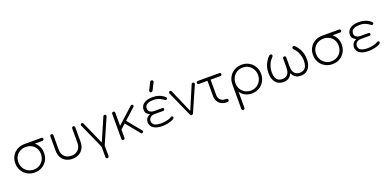

<svg xmlns="http://www.w3.org/2000/svg" viewBox="4 -2058 7114 3503"><g transform="rotate(-20 3561.5 -306.5)"><path d="M340 6Q260 6 196.5 -30.5Q133 -67 96.5 -130.5Q60 -194 60 -273Q60 -353 96.5 -415Q133 -477 196.5 -512Q260 -547 340 -547Q420 -547 483 -512Q546 -477 582.5 -415Q619 -353 619 -273Q619 -194 582.5 -130.5Q546 -67 483 -30.5Q420 6 340 6ZM340 -50Q403 -50 452.5 -79.5Q502 -109 530.5 -159.5Q559 -210 559 -274Q559 -337 530.5 -385.5Q502 -434 452.5 -461.5Q403 -489 340 -489Q278 -489 228 -461.5Q178 -434 149 -385.5Q120 -337 120 -273Q120 -210 149 -159.5Q178 -109 228 -79.5Q278 -50 340 -50ZM337 -489Q325 -489 317.5 -497.5Q310 -506 310 -518Q310 -530 317.5 -538.5Q325 -547 337 -547H668Q680 -547 687.5 -538.5Q695 -530 695 -518Q695 -506 687.5 -497.5Q680 -489 668 -489Z M1072 7Q1004 7 949 -21.5Q894 -50 862 -104.5Q830 -159 830 -236V-517Q830 -530 838.5 -538.5Q847 -547 860 -547Q873 -547 881.5 -538.5Q890 -530 890 -517V-242Q890 -179 914 -137Q938 -95 979.5 -74Q1021 -53 1072 -53Q1124 -53 1165 -74Q1206 -95 1230 -137Q1254 -179 1254 -242V-517Q1254 -530 1262.5 -538.5Q1271 -547 1284 -547Q1297 -547 1305.5 -538.5Q1314 -530 1314 -517V-236Q1314 -159 1282 -104.5Q1250 -50 1195.5 -21.5Q1141 7 1072 7Z M1672 1Q1653 1 1644 -20L1426 -508Q1422 -519 1426 -529.5Q1430 -540 1441 -545Q1452 -550 1462.5 -546Q1473 -542 1478 -531L1692 -47H1655L1865 -532Q1870 -543 1881.5 -547Q1893 -551 1904 -546Q1915 -541 1919.5 -530.5Q1924 -520 1919 -509L1704 -20Q1694 1 1672 1ZM1674 214Q1661 214 1652.5 205.5Q1644 197 1644 184V-39Q1644 -53 1652.5 -61Q1661 -69 1674 -69Q1688 -69 1696 -61Q1704 -53 1704 -39V184Q1704 197 1696 205.5Q1688 214 1674 214Z M2071 -171 2035 -211 2401 -544Q2411 -552 2420.5 -552Q2430 -552 2439 -542Q2448 -532 2448 -522Q2448 -512 2438 -504ZM2061 0Q2048 0 2039.5 -8.5Q2031 -17 2031 -30V-517Q2031 -531 2039.5 -539Q2048 -547 2061 -547Q2075 -547 2083 -539Q2091 -531 2091 -517V-30Q2091 -17 2083 -8.5Q2075 0 2061 0ZM2440 -5Q2430 4 2419.5 2.5Q2409 1 2401 -9L2164 -299L2207 -334L2444 -44Q2452 -34 2451.5 -24Q2451 -14 2440 -5Z M2822 6Q2733 6 2681 -17Q2629 -40 2607 -75.5Q2585 -111 2585 -149Q2585 -188 2606 -221.5Q2627 -255 2679 -276Q2639 -294 2616.5 -318.5Q2594 -343 2594 -393Q2594 -434 2618 -470.5Q2642 -507 2692.5 -529.5Q2743 -552 2822 -552Q2883 -552 2927 -539.5Q2971 -527 3002 -508.5Q3033 -490 3054 -471Q3060 -466 3064 -459.5Q3068 -453 3068 -446Q3068 -434 3059 -426.5Q3050 -419 3040 -419Q3033 -419 3027 -422Q3021 -425 3013 -431Q2982 -456 2934.5 -477Q2887 -498 2822 -498Q2758 -498 2721.5 -483Q2685 -468 2670 -444Q2655 -420 2655 -393Q2655 -346 2690 -324.5Q2725 -303 2774 -303H2923Q2936 -303 2944 -296.5Q2952 -290 2952 -276Q2952 -264 2944.5 -256.5Q2937 -249 2924 -249H2764Q2700 -249 2671.5 -220Q2643 -191 2643 -156Q2643 -100 2686 -74Q2729 -48 2822 -48Q2843 -48 2877 -52.5Q2911 -57 2946 -66Q2981 -75 3003 -89Q3013 -95 3019 -98.5Q3025 -102 3032 -102Q3043 -102 3051 -94.5Q3059 -87 3059 -74Q3059 -67 3055.5 -62.5Q3052 -58 3047 -53Q3030 -38 2993.5 -24.5Q2957 -11 2912 -2.5Q2867 6 2822 6ZM2839 -644Q2823 -644 2815.5 -653.5Q2808 -663 2808 -671Q2808 -676 2809 -680Q2810 -684 2811 -688L2880 -825Q2886 -837 2893.5 -842Q2901 -847 2910 -847Q2927 -847 2934 -837.5Q2941 -828 2941 -820Q2941 -816 2940.5 -811.5Q2940 -807 2938 -803L2869 -666Q2863 -654 2855.5 -649Q2848 -644 2839 -644Z M3386 1Q3367 1 3358 -20L3140 -508Q3136 -519 3140 -529.5Q3144 -540 3155 -545Q3166 -550 3176.5 -546Q3187 -542 3192 -531L3406 -37H3369L3579 -532Q3584 -543 3595.5 -547Q3607 -551 3618 -546Q3629 -541 3633.5 -530.5Q3638 -520 3633 -509L3418 -20Q3408 1 3386 1Z M4059 0Q4004 -1 3961 -25.5Q3918 -50 3894 -93.5Q3870 -137 3870 -192V-489H3702Q3690 -489 3682.5 -497.5Q3675 -506 3675 -518Q3675 -530 3682.5 -538.5Q3690 -547 3702 -547H4123Q4135 -547 4142.5 -538.5Q4150 -530 4150 -518Q4150 -506 4142.5 -497.5Q4135 -489 4123 -489H3931V-192Q3931 -134 3967 -97.5Q4003 -61 4060 -61H4082Q4096 -61 4104.5 -52.5Q4113 -44 4113 -30Q4113 -17 4104.5 -8.5Q4096 0 4082 0Z M4305 234Q4292 234 4283.5 225.5Q4275 217 4275 204V-279Q4277 -358 4313.5 -419.5Q4350 -481 4413 -517Q4476 -553 4554 -553Q4634 -553 4697.5 -516.5Q4761 -480 4797.5 -416.5Q4834 -353 4834 -273Q4834 -194 4797.5 -130.5Q4761 -67 4697.5 -30.5Q4634 6 4554 6Q4482 6 4424.5 -25Q4367 -56 4335 -108V204Q4335 217 4327 225.5Q4319 234 4305 234ZM4554 -50Q4617 -50 4666.5 -79.5Q4716 -109 4745 -159.5Q4774 -210 4774 -273Q4774 -337 4745 -387.5Q4716 -438 4666.5 -467.5Q4617 -497 4554 -497Q4492 -497 4442 -467.5Q4392 -438 4363.5 -387.5Q4335 -337 4335 -273Q4335 -210 4363.5 -159.5Q4392 -109 4442 -79.5Q4492 -50 4554 -50Z M5169 7Q5107 7 5061 -21.5Q5015 -50 4989.5 -105.5Q4964 -161 4964 -241Q4964 -301 4977.5 -349.5Q4991 -398 5011 -434.5Q5031 -471 5050 -495Q5069 -519 5081 -531Q5095 -545 5110.5 -547Q5126 -549 5135 -539Q5141 -533 5143 -524.5Q5145 -516 5140.5 -506Q5136 -496 5124 -484Q5077 -439 5051 -370Q5025 -301 5025 -231Q5025 -176 5039.5 -135.5Q5054 -95 5086 -73Q5118 -51 5169 -51Q5209 -51 5240 -68Q5271 -85 5289 -124Q5307 -163 5307 -228V-398Q5307 -412 5315.5 -420Q5324 -428 5337 -428Q5351 -428 5359 -420Q5367 -412 5367 -398V-228Q5367 -163 5385 -124Q5403 -85 5434.5 -68Q5466 -51 5505 -51Q5557 -51 5588.5 -73Q5620 -95 5634.5 -135.5Q5649 -176 5649 -231Q5649 -301 5623 -370Q5597 -439 5550 -484Q5538 -496 5534 -506Q5530 -516 5531.5 -524.5Q5533 -533 5539 -539Q5548 -549 5564 -547Q5580 -545 5593 -531Q5605 -519 5624 -495Q5643 -471 5663 -434.5Q5683 -398 5696.5 -349.5Q5710 -301 5710 -241Q5710 -161 5684.5 -105.5Q5659 -50 5613 -21.5Q5567 7 5505 7Q5453 7 5419.5 -10.5Q5386 -28 5366.5 -54Q5347 -80 5337 -105Q5328 -80 5308 -54Q5288 -28 5254.5 -10.5Q5221 7 5169 7Z M6120 6Q6040 6 5976.5 -30.5Q5913 -67 5876.5 -130.5Q5840 -194 5840 -273Q5840 -353 5876.5 -415Q5913 -477 5976.5 -512Q6040 -547 6120 -547Q6200 -547 6263 -512Q6326 -477 6362.5 -415Q6399 -353 6399 -273Q6399 -194 6362.5 -130.5Q6326 -67 6263 -30.5Q6200 6 6120 6ZM6120 -50Q6183 -50 6232.5 -79.5Q6282 -109 6310.5 -159.5Q6339 -210 6339 -274Q6339 -337 6310.5 -385.5Q6282 -434 6232.5 -461.5Q6183 -489 6120 -489Q6058 -489 6008 -461.5Q5958 -434 5929 -385.5Q5900 -337 5900 -273Q5900 -210 5929 -159.5Q5958 -109 6008 -79.5Q6058 -50 6120 -50ZM6117 -489Q6105 -489 6097.5 -497.5Q6090 -506 6090 -518Q6090 -530 6097.5 -538.5Q6105 -547 6117 -547H6448Q6460 -547 6467.5 -538.5Q6475 -530 6475 -518Q6475 -506 6467.5 -497.5Q6460 -489 6448 -489Z M6827 6Q6738 6 6686 -17Q6634 -40 6612 -75.5Q6590 -111 6590 -149Q6590 -188 6611 -221.5Q6632 -255 6684 -276Q6644 -294 6621.5 -318.5Q6599 -343 6599 -393Q6599 -434 6623 -470.5Q6647 -507 6697.5 -529.5Q6748 -552 6827 -552Q6888 -552 6932 -539.5Q6976 -527 7007 -508.5Q7038 -490 7059 -471Q7065 -466 7069 -459.5Q7073 -453 7073 -446Q7073 -434 7064 -426.5Q7055 -419 7045 -419Q7038 -419 7032 -422Q7026 -425 7018 -431Q6987 -456 6939.5 -477Q6892 -498 6827 -498Q6763 -498 6726.5 -483Q6690 -468 6675 -444Q6660 -420 6660 -393Q6660 -346 6695 -324.5Q6730 -303 6779 -303H6928Q6941 -303 6949 -296.5Q6957 -290 6957 -276Q6957 -264 6949.5 -256.5Q6942 -249 6929 -249H6769Q6705 -249 6676.5 -220Q6648 -191 6648 -156Q6648 -100 6691 -74Q6734 -48 6827 -48Q6848 -48 6882 -52.5Q6916 -57 6951 -66Q6986 -75 7008 -89Q7018 -95 7024 -98.5Q7030 -102 7037 -102Q7048 -102 7056 -94.5Q7064 -87 7064 -74Q7064 -67 7060.5 -62.5Q7057 -58 7052 -53Q7035 -38 6998.5 -24.5Q6962 -11 6917 -2.5Q6872 6 6827 6Z"/></g></svg>

Font: ComfortaaLight
Style: Regular
Weight: 300
Designer: Johan Aakerlund
Foundry: Johan Aakerlund
Version: Version 3.104; ttfautohint (v1.8.1.43-b0c9)